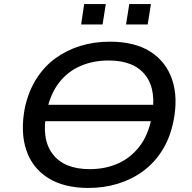

<svg xmlns="http://www.w3.org/2000/svg" viewBox="-20 -920 947 949"><path d="M166 -321 178 -402H796L783 -321ZM417 9Q296 9 217.5 -40.5Q139 -90 109.5 -179.5Q80 -269 103 -388Q121 -469 159.5 -530Q198 -591 253.5 -631.5Q309 -672 377 -693Q445 -714 523 -714Q646 -714 723.5 -664.5Q801 -615 831 -526Q861 -437 837 -319Q820 -237 781 -175.5Q742 -114 686.5 -73.5Q631 -33 562.5 -12Q494 9 417 9ZM423 -84Q501 -84 563.5 -112Q626 -140 669 -195.5Q712 -251 729 -336Q756 -472 700 -546.5Q644 -621 517 -621Q440 -621 377 -593.5Q314 -566 271.5 -511Q229 -456 211 -371Q183 -234 240 -159Q297 -84 423 -84ZM603 -799 619 -900H726L710 -799ZM381 -799 396 -900H503L487 -799Z"/></svg>

Font: Nunito Sans 7pt SemiExpanded Medium
Style: Italic
Weight: 500
Width: 6
Italic angle: -9°
Designer: Vernon Adams
Foundry: Vernon Adams
Version: Version 3.101;gftools[0.9.27]